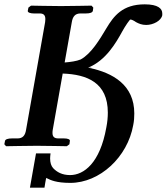

<svg xmlns="http://www.w3.org/2000/svg" viewBox="-20 -673 768 885"><path d="M594 -96C598 -115 599 -133 599 -150C599 -281 501 -337 392 -360L403 -359C401 -361 394 -361 386 -361C468 -394 515 -476 544 -529C558.2 -554.9 578 -583 581 -583C587 -583 597 -578 607 -571C620 -564 634 -558 654 -558C686 -558 723 -577 728 -603V-611C728 -633 709 -653 647 -653C545 -653 504.4 -599.7 470 -542C439 -490 400 -425 352 -399C333 -391 304 -387 278 -385L311 -571C315 -596 326 -611 351 -611H376C395 -611 406 -615 408 -623L410 -638L402 -647C402 -647 296 -645 261 -645C222 -645 123 -647 123 -647L111 -638L108 -623C107 -615 121 -611 136 -611H163C181 -611 189 -603 189 -585C189 -582 188 -577 188 -571L100 -74C96 -49 85 -35 61 -35H35C17 -35 4 -31 3 -23L0 -8L8 1C8 1 115 -1 150 -1C189 -1 288 1 288 1L300 -8L302 -23C304 -31 291 -35 275 -35H249C230 -35 222 -43 222 -60C222 -64 222 -69 223 -74L269 -334C382 -330 477 -292 477 -154C477 -133 475 -110 470 -85C441 78 367 134 303 134C266 134 242 120 225 102C216 92 211 77 211 57C211 50 212 42 213 34H146L118 192H185C186 187 191 153 192 151C193 150 193 149 193 147C195 148 196 148 197 149C213 157 239 170 304 170C440 170 568 51 594 -96Z"/></svg>

Font: Linux Libertine O
Style: Bold Italic
Weight: 700
Italic angle: -11.5°
Designer: Philipp H. Poll
Foundry: Philipp H. Poll
Version: Version 4.1.0